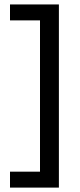

<svg xmlns="http://www.w3.org/2000/svg" viewBox="-20 -695 358 864"><path d="M25 149.2V77.5H160V-603.3H25V-675H245V149.2Z"/></svg>

Font: Funnel Sans Light
Style: Regular
Weight: 400
Version: Version 1.000